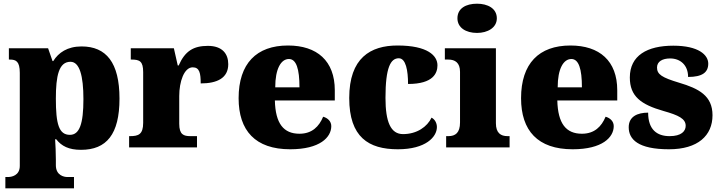

<svg xmlns="http://www.w3.org/2000/svg" viewBox="-20 -797 3896 1038"><path d="M9 221H380V160H344C327 160 282 152 282 96V66C282 26 280 -10 278 -44H284C313 -7 352 13 418 13C556 13 626 -71 626 -264C626 -459 554 -546 421 -546C344 -546 296 -512 268 -467H264L240 -536H28V-475H33C66 -475 87 -466 87 -403V100C87 153 41 160 24 160H9ZM358 -68C298 -68 282 -127 282 -264C282 -387 298 -463 361 -463C410 -463 431 -388 431 -261C431 -128 410 -68 358 -68Z M678 0H1045V-61H1010C973 -61 949 -69 949 -128V-278C949 -355 975 -433 1022 -433C1059 -433 1065 -401 1065 -346C1154 -346 1214 -375 1214 -450C1214 -506 1182 -549 1104 -549C1026 -549 980 -521 946 -443H941L920 -536H687V-475H691C735 -475 754 -466 754 -407V-133C754 -70 728 -61 683 -61H678Z M1549 10C1710 10 1771 -55 1771 -115C1771 -141 1752 -159 1727 -166C1705 -113 1667 -74 1599 -74C1513 -74 1469 -129 1466 -254H1790V-309C1790 -468 1694 -551 1537 -551C1367 -551 1270 -454 1270 -266C1270 -91 1360 10 1549 10ZM1599 -325H1468C1468 -425 1499 -478 1542 -478C1582 -478 1599 -424 1599 -325Z M2131 10C2282 10 2342 -57 2342 -110C2342 -128 2334 -150 2313 -161C2290 -112 2234 -72 2159 -72C2092 -72 2064 -138 2064 -268C2064 -433 2092 -482 2136 -482C2174 -482 2186 -416 2186 -343C2324 -343 2345 -403 2345 -444C2345 -496 2292 -551 2129 -551C1983 -551 1868 -484 1868 -267C1868 -55 1973 10 2131 10Z M2559 -619C2616 -619 2666 -647 2666 -698C2666 -752 2616 -777 2559 -777C2499 -777 2453 -752 2453 -698C2453 -647 2499 -619 2559 -619ZM2392 0H2735V-61H2724C2687 -61 2661 -78 2661 -131V-536H2385V-475H2404C2440 -475 2467 -458 2467 -409V-135C2467 -79 2442 -61 2404 -61H2392Z M3076 10C3237 10 3298 -55 3298 -115C3298 -141 3279 -159 3254 -166C3232 -113 3194 -74 3126 -74C3040 -74 2996 -129 2993 -254H3317V-309C3317 -468 3221 -551 3064 -551C2894 -551 2797 -454 2797 -266C2797 -91 2887 10 3076 10ZM3126 -325H2995C2995 -425 3026 -478 3069 -478C3109 -478 3126 -424 3126 -325Z M3597 10C3753 10 3832 -64 3832 -174C3832 -279 3759 -318 3651 -350C3558 -378 3532 -395 3532 -432C3532 -465 3562 -481 3603 -481C3657 -481 3700 -446 3700 -381C3776 -381 3809 -405 3809 -453C3809 -500 3757 -550 3620 -550C3479 -550 3385 -497 3385 -378C3385 -276 3445 -232 3567 -197C3649 -174 3687 -155 3687 -117C3687 -88 3664 -61 3600 -61C3532 -61 3484 -96 3484 -188C3426 -188 3379 -167 3379 -109C3379 -44 3429 10 3597 10Z"/></svg>

Font: Noto Serif Gurmukhi Black
Style: Regular
Weight: 900
Designer: Vaibhav Singh and the Monotype Design Team
Foundry: Monotype Imaging Inc.
Version: Version 2.004